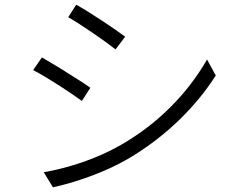

<svg xmlns="http://www.w3.org/2000/svg" viewBox="-20 -778 1040 816"><path d="M512 -622C471 -653 362 -726 304 -758L270 -705C327 -672 426 -604 471 -568L512 -622ZM364 -405C342 -421 301 -447 259 -473L250 -479C216 -500 182 -520 158 -534L121 -480C180 -450 280 -384 328 -349L364 -405ZM526 -104C685 -198 812 -324 897 -457L860 -525C779 -385 658 -256 492 -161C392 -104 275 -65 166 -46L205 18C298 -2 425 -45 526 -104Z"/></svg>

Font: Glow Sans SC Normal
Style: Regular
Weight: 400
Designer: Ryoko NISHIZUKA (kana, bopomofo & ideographs); Paul D. Hunt (Latin, Greek & Cyrillic); Sandoll Communications, Soo-young
Version: Version 0.93